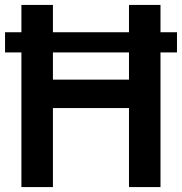

<svg xmlns="http://www.w3.org/2000/svg" viewBox="-20 -760 739 780"><path d="M0.5 -547V-629H699V-547ZM67 0V-740H195V-436.5H504V-740H632V0H504V-321H195V0Z"/></svg>

Font: Encode Sans SC SemiCondensed SemiBold
Style: Regular
Weight: 600
Width: 4
Designer: Multiple Designers
Foundry: Impallari Type
Version: Version 3.002